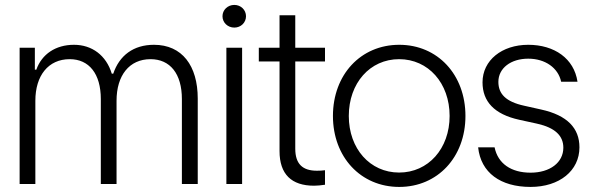

<svg xmlns="http://www.w3.org/2000/svg" viewBox="-20 -737 2364 769"><path d="M58.6 0H121.6V-333.5C121.6 -434.1 173.3 -500 259.3 -500C336.4 -500 383.8 -441.9 383.8 -340.3V0H446.8V-333.5C446.8 -434.6 497.6 -500 583 -500C661.1 -500 708.5 -441.9 708.5 -340.3V0H772V-342.3C772 -473.6 709.5 -557.6 596.7 -557.6C514.2 -557.6 458 -514.6 433.6 -441.9H427.7C405.3 -515.6 348.1 -557.6 276.4 -557.6C202.6 -557.6 147.5 -520 125.5 -458H119.6V-545.9H58.6Z M886.7 0H949.7V-545.9H886.7ZM871.1 -671.9C871.1 -646.5 892.1 -626.5 918.5 -626.5C944.8 -626.5 965.3 -646.5 965.3 -671.9C965.3 -697.3 944.8 -717.3 918.5 -717.3C892.1 -717.3 871.1 -697.3 871.1 -671.9Z M1237.8 6.8C1251.5 6.8 1263.7 5.4 1281.7 2.9V-55.2C1270 -53.7 1260.7 -53.2 1249.5 -53.2C1191.4 -53.2 1162.6 -80.6 1162.6 -141.6V-490.7H1281.7V-545.9H1162.6V-675.8H1099.6V-545.9H1016.6V-490.7H1099.6V-131.8C1099.6 -39.1 1147.5 6.8 1237.8 6.8Z M1579.1 11.7C1732.9 11.7 1844.2 -107.9 1844.2 -272.5C1844.2 -438 1732.9 -557.6 1579.1 -557.6C1424.8 -557.6 1313.5 -438 1313.5 -272.5C1313.5 -107.9 1424.8 11.7 1579.1 11.7ZM1377 -272.5C1377 -404.3 1461.9 -500 1578.6 -500C1695.3 -500 1780.8 -404.3 1780.8 -272.5C1780.8 -141.6 1695.3 -45.9 1578.6 -45.9C1461.9 -45.9 1377 -141.6 1377 -272.5Z M2105 11.7C2220.7 11.7 2300.8 -53.2 2300.8 -147C2300.8 -223.6 2252 -275.4 2147.5 -298.3L2079.6 -313.5C2005.4 -329.6 1976.1 -361.3 1976.1 -409.2C1976.1 -463.9 2025.9 -502 2095.7 -502C2164.1 -502 2215.8 -464.8 2227.5 -409.7H2293C2279.3 -502.4 2200.7 -557.6 2095.7 -557.6C1990.2 -557.6 1912.6 -495.6 1912.6 -407.2C1912.6 -330.6 1959.5 -279.3 2059.6 -257.3L2130.9 -241.7C2203.1 -225.6 2236.3 -193.4 2236.3 -145.5C2236.3 -85.9 2182.6 -45.4 2105 -45.4C2026.9 -45.4 1974.1 -82 1960.9 -147H1895C1905.8 -45.4 1984.4 11.7 2105 11.7Z"/></svg>

Font: Guggenheim Sans Display Light
Style: Regular
Weight: 300
Designer: Modified by Tom Baber under direction of Pentagram Design 2023
Foundry: rsms
Version: Version 1.001;Glyphs 3.1.2 (3151)